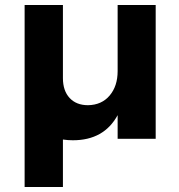

<svg xmlns="http://www.w3.org/2000/svg" viewBox="-20 -558 720 772"><path d="M606 -538V0H453V-95Q398 6 273 6Q253 6 233 3V194H79V-538H233V-244Q233 -193 260 -164Q287 -135 334 -135Q389 -136 421 -174Q453 -212 453 -272V-538Z"/></svg>

Font: Argentum Sans SemiBold
Style: Regular
Weight: 600
Designer: Julieta Ulanovsky (Modified by Cristiano Sobral)
Foundry: Julieta Ulanovsky
Version: Version 5.001;November 22, 2018;FontCreator 11.5.0.2425 64-b